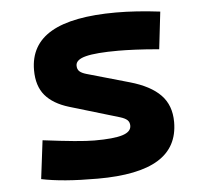

<svg xmlns="http://www.w3.org/2000/svg" viewBox="-44 -573 674 629"><g transform="rotate(-5 293.0 -258.5)"><path d="M252.9 9.8Q193.8 9.8 148.2 6.1Q102.5 2.4 67.9 -4.9L83.5 -131.3Q145 -123.5 187 -119.6Q229 -115.7 252.9 -115.7Q316.9 -115.7 345.5 -124.8Q374 -133.8 374 -153.8Q374 -165.5 366.7 -172.4Q359.4 -179.2 343.3 -184.1L179.7 -232.9Q127.9 -248.5 101.8 -279.3Q75.7 -310.1 75.7 -362.3Q75.7 -445.8 146 -486.6Q216.3 -527.3 359.4 -527.3Q392.6 -527.3 428.5 -524.9Q464.4 -522.5 504.4 -517.6L490.2 -395Q445.8 -398.9 412.6 -400.4Q379.4 -401.9 356.4 -401.9Q282.7 -401.9 249.3 -393.3Q215.8 -384.8 215.8 -365.2Q215.8 -353 222.9 -346.4Q230 -339.8 245.1 -335.4L385.3 -295.4Q452.1 -276.4 485.1 -242.4Q518.1 -208.5 518.1 -153.3Q518.1 -70.8 452.6 -30.5Q387.2 9.8 252.9 9.8Z"/></g></svg>

Font: Cascadia Code PL
Style: Regular
Weight: 400
Monospace: yes
Designer: Aaron Bell
Foundry: Saja Typeworks
Version: Version 2102.003